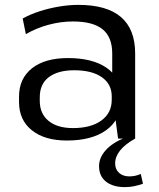

<svg xmlns="http://www.w3.org/2000/svg" viewBox="-20 -568 652 787"><path d="M440 -179V-349Q440 -416 400.5 -448Q361 -480 279 -480Q229 -480 179 -466.5Q129 -453 86 -428L73 -492Q103 -509 141.5 -521.5Q180 -534 221.5 -541Q263 -548 301 -548Q418 -548 476 -498Q534 -448 534 -349V0H464ZM254 8Q163 8 110.5 -34Q58 -76 58 -150V-172Q58 -246 111 -288Q164 -330 259 -330Q359 -330 417 -290Q475 -250 475 -176V-153Q475 -78 416 -35Q357 8 254 8ZM279 -43Q353 -43 395.5 -74Q438 -105 438 -159V-173Q438 -223 397.5 -251.5Q357 -280 284 -280Q218 -280 180.5 -252Q143 -224 143 -169V-155Q143 -102 179 -72.5Q215 -43 279 -43ZM492 199Q443 199 414.5 176.5Q386 154 386 113Q386 78 413.5 47.5Q441 17 493 -4L534 0Q493 23 472.5 48.5Q452 74 452 102Q452 126 468 140.5Q484 155 510 155Q535 155 557 145L566 185Q550 191 531 195Q512 199 492 199Z"/></svg>

Font: Pathway Extreme 72pt Medium
Style: Regular
Weight: 500
Designer: Eduardo Rodriguez Tunni
Foundry: Eduardo Rodriguez Tunni
Version: Version 1.001;gftools[0.9.26]